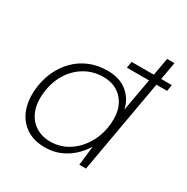

<svg xmlns="http://www.w3.org/2000/svg" viewBox="-166 -864 994 1020"><g transform="rotate(30 331.0 -354.0)"><path d="M409 -573 416 -612H662L656 -573ZM243 12Q173 12 126.5 -20Q80 -52 59.5 -106Q39 -160 45 -227Q50 -288 73 -339.5Q96 -391 133.5 -429Q171 -467 220.5 -487.5Q270 -508 329 -508Q403 -508 449.5 -471Q496 -434 509 -373L571 -720H616L489 0H448L462 -119Q440 -82 407.5 -52.5Q375 -23 333.5 -5.5Q292 12 243 12ZM252 -29Q314 -29 364 -61.5Q414 -94 446 -149Q478 -204 484 -271Q490 -330 472.5 -374Q455 -418 417.5 -443Q380 -468 327 -468Q265 -468 214 -438Q163 -408 131 -354.5Q99 -301 92 -230Q86 -171 104 -125.5Q122 -80 160.5 -54.5Q199 -29 252 -29Z"/></g></svg>

Font: DM Sans 24pt ExtraLight
Style: Italic
Weight: 250
Italic angle: -10°
Designer: Colophon Foundry, Jonny Pinhorn
Foundry: Colophon Foundry
Version: Version 4.004;gftools[0.9.30]